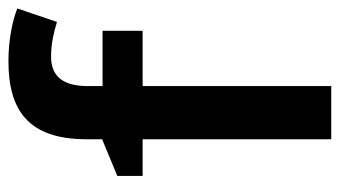

<svg xmlns="http://www.w3.org/2000/svg" viewBox="-195 -610 805 455"><g transform="rotate(-90 207.5 -382.5)"><path d="M362 -447V-542H231V-577C231 -633 252 -664 301 -664C333 -664 360 -657 383 -650L415 -744C387 -755 342 -765 290 -765C175 -765 105 -719 105 -580V-543L18 -507V-447H105V0H231V-447Z"/></g></svg>

Font: Noto Sans Sinhala SemiBold
Style: Regular
Weight: 600
Designer: Jelle Bosma - Monotype Design Team
Foundry: Monotype Imaging Inc.
Version: Version 2.006